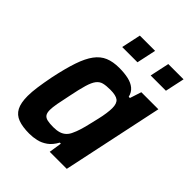

<svg xmlns="http://www.w3.org/2000/svg" viewBox="-202 -802 916 916"><g transform="rotate(45 255.5 -344.0)"><path d="M158 8Q112 8 82.5 -3Q53 -14 39 -40.5Q25 -67 25 -114Q25 -141 30 -176.5Q35 -212 44 -258Q60 -334 77 -384Q94 -434 116 -463.5Q138 -493 168 -505.5Q198 -518 240 -518Q274 -518 301 -512Q328 -506 345.5 -491.5Q363 -477 369 -452H377L396 -510H511L403 0H288L298 -65H291Q274 -34 252 -18.5Q230 -3 206 2.5Q182 8 158 8ZM217 -95Q239 -95 255.5 -100Q272 -105 284 -116.5Q296 -128 303 -146Q309 -158 315.5 -178.5Q322 -199 328 -224.5Q334 -250 340 -275Q346 -300 349 -322Q352 -344 352 -358Q352 -390 336.5 -402Q321 -414 283 -414Q255 -414 237.5 -409.5Q220 -405 208 -389.5Q196 -374 186.5 -342Q177 -310 166 -255Q157 -214 152 -186.5Q147 -159 147 -142Q147 -122 154 -112Q161 -102 176.5 -98.5Q192 -95 217 -95ZM371 -598 392 -696H495L474 -598ZM179 -598 200 -696H303L282 -598Z"/></g></svg>

Font: Saira SemiCondensed SemiBold
Style: Italic
Weight: 600
Width: 4
Italic angle: -12°
Designer: Hector Gatti with collaboration of the Omnibus-Type team
Foundry: Omnibus-Type
Version: Version 1.101